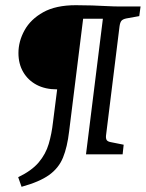

<svg xmlns="http://www.w3.org/2000/svg" viewBox="-20 -594 561 739"><path d="M63 125 50 88Q102 63 129 31Q156 -1 167.5 -40Q179 -79 184 -124L200 -250Q154 -250 121 -267.5Q88 -285 69.5 -316.5Q51 -348 51 -390Q51 -435 74.5 -477.5Q98 -520 146.5 -547Q195 -574 272 -574Q305 -574 335 -573Q365 -572 392 -570.5Q419 -569 445 -569H521L516 -532L466 -523Q452 -520 447 -513.5Q442 -507 440 -492L388 -72Q387 -60 391 -54.5Q395 -49 406 -47L456 -37L452 0H311L376 -522H300L246 -88Q239 -28 222.5 12.5Q206 53 169 79.5Q132 106 63 125Z"/></svg>

Font: Rasa
Style: Italic
Weight: 400
Italic angle: -7.10001°
Designer: Anna Giedrys (Yrsa+Rasa design), David Brezina (Yrsa art-direction, Rasa art-direction, design)
Foundry: Rosetta Type Foundry
Version: Version 2.004